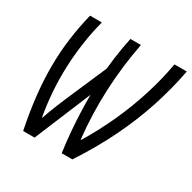

<svg xmlns="http://www.w3.org/2000/svg" viewBox="-158 -871 1027 1028"><g transform="rotate(30 355.5 -357.0)"><path d="M111.8 0Q90.3 -105 80.1 -198.5Q69.8 -292 70.3 -378.7Q70.8 -465.3 81.8 -548.1Q92.8 -630.9 113.3 -713.9H186Q167 -640.6 156 -565.2Q145 -489.7 142.1 -413.6Q139.2 -337.4 144.5 -262Q149.9 -186.5 163.1 -113.3H165.5Q173.3 -136.2 182.1 -159.7Q190.9 -183.1 200.9 -207.8Q210.9 -232.4 222.2 -258.8L332 -512.7Q335.4 -547.9 340.1 -581.8Q344.7 -615.7 350.3 -648.9Q356 -682.1 362.8 -713.9H427.7Q413.6 -640.6 404.5 -565.7Q395.5 -490.7 392.1 -414.8Q388.7 -338.9 391.1 -263.2Q393.6 -187.5 401.9 -113.3H404.3Q463.4 -210.9 508.8 -311.3Q554.2 -411.6 585.9 -512.9Q617.7 -614.3 635.3 -713.9H711.4Q689 -595.2 650.6 -478Q612.3 -360.8 554.7 -242.2Q497.1 -123.5 416 0H350.1Q341.3 -62.5 336.2 -122.8Q331.1 -183.1 329.1 -240Q327.1 -296.9 327.1 -348.1L182.6 0Z"/></g></svg>

Font: Open Sans Condensed
Style: Italic
Weight: 400
Width: 3
Italic angle: -12°
Designer: Monotype Design Team
Foundry: Monotype Imaging Inc.
Version: Version 3.000